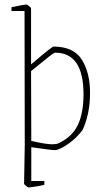

<svg xmlns="http://www.w3.org/2000/svg" viewBox="-20 -657 474 853"><path d="M87 159 90 -11 89 -608H31V-625Q89 -637 98 -637Q100 -637 109 -630Q118 -623 118 -620V-371L136 -386Q211 -450 218 -450Q307 -450 343.5 -392Q380 -334 380 -245Q380 -193 370.5 -151Q361 -109 347 -80Q328 -54 303.5 -33.5Q279 -13 257 -1.5Q235 10 225 10Q208 10 119 -3V147H177V164Q161 168 140 171.5Q119 175 107 176Q105 176 96 169Q87 162 87 159ZM351 -238Q351 -423 225 -423Q220 -423 199 -406.5Q178 -390 155 -371L118 -341L119 -31Q184 -16 212 -16Q230 -16 239 -20Q301 -49 326 -102Q351 -155 351 -238Z"/></svg>

Font: Grenze Thin
Style: Regular
Weight: 250
Designer: Renata Polastri
Foundry: Omnibus-Type
Version: Version 1.002; ttfautohint (v1.8)